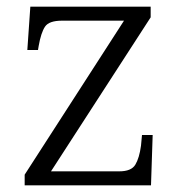

<svg xmlns="http://www.w3.org/2000/svg" viewBox="-20 -556 541 576"><path d="M54 0V-32L352 -494H166Q127 -494 115 -476Q103 -458 96 -418L94 -406H62L71 -536H432V-504L133 -42H338Q374 -42 386 -62Q398 -82 403 -119L406 -151H438L433 0Z"/></svg>

Font: Noto Serif Armenian Light
Style: Regular
Weight: 300
Version: Version 2.007